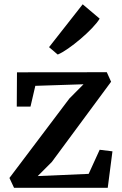

<svg xmlns="http://www.w3.org/2000/svg" viewBox="-20 -896 581 916"><path d="M378.5 -494 148.5 -486.5 125.5 -387.5H60L61 -551L489.5 -551.5L510 -506L227 -123L160 -56L403 -66.5L455.5 -181.5L516.5 -174L494 0H47L25 -47L311 -426ZM255 -636 214 -671 374.5 -875.5 455.5 -807Q444 -788 419.5 -762.2Q395 -736.5 364.8 -710.8Q334.5 -685 305.5 -664.8Q276.5 -644.5 256 -636Z"/></svg>

Font: Merriweather 28pt SemiBold
Style: Regular
Weight: 600
Version: Version 2.100